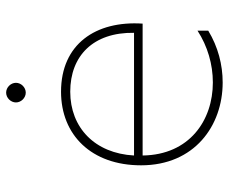

<svg xmlns="http://www.w3.org/2000/svg" viewBox="-80 -662 746 626"><g transform="rotate(-90 293.0 -349.0)"><path d="M337 4C395 4 453 -11 506 -43V-78C455 -45 396 -28 337 -28C214 -28 101 -104 99 -257H529C539 -410 462 -523 307 -523C166 -523 67 -424 67 -262C67 -88 196 4 337 4ZM499 -285H99C106 -413 190 -493 307 -493C424 -493 501 -418 499 -285ZM304 -638C321 -638 336 -653 336 -670C336 -687 321 -702 304 -702C287 -702 272 -687 272 -670C272 -653 287 -638 304 -638Z"/></g></svg>

Font: Chess Sans ExtraLight
Style: Regular
Weight: 275
Designer: Wolf Bōese
Foundry: Wolf Bōese
Version: Version 7.223;Glyphs 3.3 (3306)